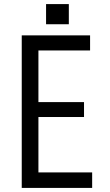

<svg xmlns="http://www.w3.org/2000/svg" viewBox="-20 -899 540 944"><path d="M318.4 -878.9V-779.8H206.5V-878.9ZM86.9 24.9V-725.1H422.9V-650.9H168.9V-397H393.1V-323.7H168.9V-51.3H433.1V24.9Z"/></svg>

Font: BIZ UDGothic
Style: Regular
Weight: 400
Monospace: yes
Designer: TypeBank Co., Ltd.
Foundry: Morisawa Inc.
Version: Version 1.05